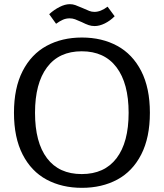

<svg xmlns="http://www.w3.org/2000/svg" viewBox="-20 -888 785 921"><path d="M372 -782Q352 -791 340 -795.5Q328 -800 314 -800Q297 -800 282 -793.5Q267 -787 249 -774L216 -820Q239 -841 265.5 -854.5Q292 -868 315 -868Q329 -868 341.5 -863.5Q354 -859 377 -849Q397 -840 408.5 -835.5Q420 -831 433 -831Q463 -831 496 -856L530 -810Q508 -788 482.5 -775.5Q457 -763 434 -763Q419 -763 405.5 -767.5Q392 -772 372 -782ZM47 -347Q47 -466 88.5 -547Q130 -628 203.5 -668Q277 -708 373 -708Q469 -708 542.5 -668Q616 -628 657.5 -547Q699 -466 699 -347Q699 -228 657.5 -147Q616 -66 542.5 -26.5Q469 13 373 13Q277 13 203.5 -26.5Q130 -66 88.5 -147Q47 -228 47 -347ZM597 -347Q597 -488 539 -565Q481 -642 372 -642Q263 -642 205.5 -565Q148 -488 148 -347Q148 -205 205.5 -129Q263 -53 372 -53Q481 -53 539 -129Q597 -205 597 -347Z"/></svg>

Font: Maitree Medium
Style: Regular
Weight: 500
Designer: CadsonDemak Team
Foundry: CadsonDemak
Version: Version 1.000